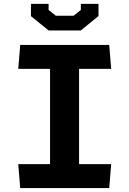

<svg xmlns="http://www.w3.org/2000/svg" viewBox="-20 -959 660 979"><path d="M235.2 -730H383.2V0H235.2ZM73.1 -122.1H546.9L536.9 0H83.1ZM83.1 -730H536.9L546.9 -607.9H73.1ZM137.8 -876.6V-939.4H227.8V-908.1L264.8 -878.8H355.2L392.2 -908.1V-939.4H482.2V-877.1L391.8 -803.6H228.2Z"/></svg>

Font: Monaspace Krypton Var
Style: Regular
Weight: 400
Designer: Riley Cran and the Lettermatic Team
Version: Version 1.101 (Monaspace Krypton Var)